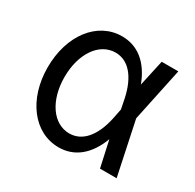

<svg xmlns="http://www.w3.org/2000/svg" viewBox="-127 -690 854 840"><g transform="rotate(30 300.0 -270.0)"><path d="M263 -550C139 -550 48 -432 48 -270C48 -109 139 10 264 10C343 10 404 -39 439 -132L468 0H552L495 -270L552 -540H468L439 -408C404 -501 343 -550 263 -550ZM408 -220C387 -121 339 -66 274 -66C192 -66 133 -152 133 -270C133 -388 192 -474 274 -474C339 -474 387 -419 408 -320L418 -270Z"/></g></svg>

Font: CommitMonoNiceRocks
Style: Regular
Weight: 400
Monospace: yes
Designer: Eigil Nikolajsen
Foundry: Eigil Nikolajsen
Version: Version 1.143